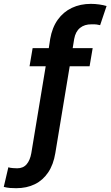

<svg xmlns="http://www.w3.org/2000/svg" viewBox="-71 -780 578 1004"><path d="M413.6 -528.3 397.5 -433.6H293.5L218.3 20.5Q208.5 80.6 180.9 121.6Q153.3 162.6 111.1 183.3Q68.8 204.1 13.7 204.1Q-3.4 204.1 -18.8 202.9Q-34.2 201.7 -51.3 197.3L-27.3 94.7Q-19.5 97.7 -4.6 98.9Q10.3 100.1 18.6 100.1Q50.3 100.1 68.4 78.9Q86.4 57.6 92.8 20.5L168 -433.6H83.5L99.6 -528.3H184.1L191.4 -576.2Q201.7 -635.7 231 -676.8Q260.3 -717.8 304.7 -738.8Q349.1 -759.8 404.3 -759.8Q426.3 -759.8 448.5 -756.6Q470.7 -753.4 486.3 -748.5L452.6 -648.4Q444.8 -650.4 434.3 -651.9Q423.8 -653.3 407.7 -652.8Q371.1 -653.3 347.4 -634Q323.7 -614.7 316.9 -576.2L309.1 -528.3Z"/></svg>

Font: Inter 17pt SemiBold
Style: Italic
Weight: 600
Italic angle: -9.3988°
Version: Version 4.001;git-66647c0bb